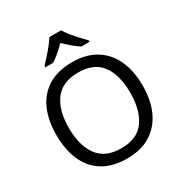

<svg xmlns="http://www.w3.org/2000/svg" viewBox="-214 -1103 1208 1271"><g transform="rotate(-30 390.5 -467.0)"><path d="M720 -358Q720 -247 682.5 -164.5Q645 -82 572 -36Q499 10 391 10Q280 10 206.5 -36Q133 -82 97 -165Q61 -248 61 -359Q61 -469 97 -551Q133 -633 206.5 -679Q280 -725 392 -725Q499 -725 572 -679.5Q645 -634 682.5 -551.5Q720 -469 720 -358ZM156 -358Q156 -223 213 -145.5Q270 -68 391 -68Q513 -68 569 -145.5Q625 -223 625 -358Q625 -493 569 -569.5Q513 -646 392 -646Q271 -646 213.5 -569.5Q156 -493 156 -358ZM435 -944Q447 -922 469.5 -894.5Q492 -867 516.5 -840.5Q541 -814 560 -795V-784H498Q472 -800 444 -823.5Q416 -847 389 -874Q362 -847 335 -824Q308 -801 282 -784H222V-795Q241 -815 264.5 -841Q288 -867 310 -894.5Q332 -922 345 -944Z"/></g></svg>

Font: Noto Sans Mende Kikakui
Style: Regular
Weight: 400
Designer: Monotype Design Team
Foundry: Monotype Imaging Inc.
Version: Version 2.003; ttfautohint (v1.8.4.7-5d5b)